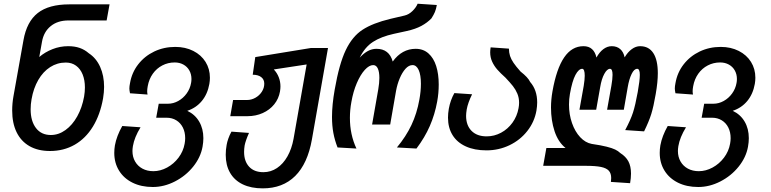

<svg xmlns="http://www.w3.org/2000/svg" viewBox="-20 -814 4240 1056"><path d="M47 -206Q47 -245.5 54 -284.5L109 -592.5Q127 -695 187.8 -742.5Q248.5 -790 361 -790H582.5L566.5 -701.5H356.5Q297 -701.5 258.8 -670.2Q220.5 -639 211 -584.5L196 -500.5Q227.5 -527.5 269 -543.8Q310.5 -560 355 -560Q390.5 -560 418 -550.5Q445.5 -541 468.5 -521Q509 -494.5 530.8 -446.2Q552.5 -398 552.5 -336Q552.5 -307.5 547 -273.5Q531 -183 491 -117.8Q451 -52.5 390.8 -18Q330.5 16.5 255 16.5Q189 16.5 142.2 -10.2Q95.5 -37 71.2 -87Q47 -137 47 -206ZM442.5 -282.5Q447 -309 447 -333Q447 -373.5 434.5 -404.5Q422 -435.5 398.2 -452.8Q374.5 -470 342 -470Q295 -470 256 -445Q217 -420 190.5 -374.2Q164 -328.5 153.5 -268Q148.5 -240 148.5 -213Q148.5 -148 177.8 -109.8Q207 -71.5 259.5 -71.5Q302.5 -71.5 340.2 -98.8Q378 -126 404.8 -174Q431.5 -222 442.5 -282.5Z M608.5 27Q608.5 6 612 -14.5Q621.5 -66.5 652.5 -121L753 -114Q719 -58.5 711 -10.5Q708.5 5.5 708.5 16.5Q708.5 49 723 74.2Q737.5 99.5 763.5 113.5Q789.5 127.5 823.5 127.5Q862 127.5 899 107.5Q936 87.5 962 53Q988 18.5 995.5 -23.5Q998.5 -39.5 998.5 -54Q998.5 -87 985.8 -112.5Q973 -138 949.8 -152.2Q926.5 -166.5 896.5 -166.5H839L853 -243.5H904Q933 -243.5 960.2 -258.5Q987.5 -273.5 1006.5 -299.8Q1025.5 -326 1031 -358Q1033 -368 1033 -379.5Q1033 -406 1021.2 -426.8Q1009.5 -447.5 988.5 -459Q967.5 -470.5 941 -470.5Q904 -470.5 872.8 -454.2Q841.5 -438 820.5 -408.5Q799.5 -379 792.5 -340Q789.5 -323.5 789.5 -312.5Q789.5 -303.5 791.5 -294L695 -301Q691.5 -318.5 691.5 -327Q691.5 -339.5 695 -356.5Q705 -415 740.2 -460.2Q775.5 -505.5 828.5 -530.8Q881.5 -556 944 -556Q999.5 -556 1043 -534Q1086.5 -512 1110.5 -473.5Q1134.5 -435 1134.5 -386.5Q1134.5 -370 1131.5 -352.5Q1121.5 -296.5 1090 -258.5Q1058.5 -220.5 1010 -204.5Q1052.5 -184.5 1075.5 -145.2Q1098.5 -106 1098.5 -54Q1098.5 -32 1094 -7Q1083.5 51.5 1042.5 102.5Q1001.5 153.5 942 184Q882.5 214.5 820.5 214.5Q757 214.5 709 190.8Q661 167 634.8 124.5Q608.5 82 608.5 27Z M1221.5 37.5Q1221.5 10 1226.5 -17Q1229 -32.5 1235.8 -51.8Q1242.5 -71 1253 -90L1349.5 -83Q1330.5 -40 1325.5 -14Q1322.5 5 1322.5 21.5Q1322.5 73 1350.2 103Q1378 133 1428.5 133Q1469.5 133 1503.5 110.2Q1537.5 87.5 1561 46Q1584.5 4.5 1594.5 -50.5L1666.5 -459.5L1486 -432Q1504 -413 1513.2 -389Q1522.5 -365 1522.5 -338.5Q1522.5 -327 1520 -311Q1513 -271 1488.2 -240.2Q1463.5 -209.5 1425 -192.2Q1386.5 -175 1341 -175H1246.5L1262 -264H1338.5Q1362.5 -264 1384.5 -276.2Q1406.5 -288.5 1420 -309.2Q1433.5 -330 1433.5 -354Q1433.5 -377 1416.5 -390Q1399.5 -403 1370 -403L1384 -500L1690 -550H1784L1695.5 -47Q1672 86 1603.5 154Q1535 222 1425 222Q1361 222 1315.2 200Q1269.5 178 1245.5 136.5Q1221.5 95 1221.5 37.5Z M1806 -171Q1806 -237.5 1821 -322Q1845.5 -462.5 1881.5 -538Q1917.5 -613.5 1973.8 -650.2Q2030 -687 2128 -710.5L2205 -728.5Q2228.5 -734 2248.2 -753Q2268 -772 2277 -793.5L2382.5 -786.5Q2378.5 -763.5 2372 -748Q2365.5 -732.5 2353 -713Q2330 -689 2297.5 -671.5Q2265 -654 2217.5 -643.5L2146.5 -628Q2076 -612.5 2031.2 -583.5Q1986.5 -554.5 1958.5 -497Q1980.5 -521 2003 -533.2Q2025.5 -545.5 2050.5 -545.5Q2120.5 -545.5 2140 -475.5Q2190.5 -545.5 2266.5 -545.5Q2308 -545.5 2336.5 -520.2Q2365 -495 2379 -450.8Q2393 -406.5 2393 -349.5Q2393 -301.5 2384.5 -255.5Q2371.5 -184 2344 -121Q2316.5 -58 2270.5 3L2163 -3Q2213 -63 2243 -126.5Q2273 -190 2286.5 -266Q2295 -312 2295 -353.5Q2295 -401.5 2282.8 -428.8Q2270.5 -456 2249 -456Q2228.5 -456 2210.2 -435.8Q2192 -415.5 2178.5 -383.2Q2165 -351 2158.5 -315.5L2126 -129H2026.5L2060.5 -323Q2066.5 -357.5 2066.5 -385.5Q2066.5 -418.5 2058 -437.2Q2049.5 -456 2032.5 -456Q2010.5 -456 1986.5 -429.8Q1962.5 -403.5 1942.5 -357Q1922.5 -310.5 1912.5 -252.5Q1904.5 -209.5 1904.5 -165.5Q1904.5 -73.5 1940.5 3L1836.5 -3Q1821 -42.5 1813.5 -82.8Q1806 -123 1806 -171Z M2444 -167Q2444 -190.5 2448.5 -216Q2457 -263 2479 -302L2576.5 -295.5Q2553.5 -248.5 2547 -212.5Q2543.5 -190.5 2543.5 -177Q2543.5 -124.5 2573.5 -94.2Q2603.5 -64 2656.5 -64Q2698.5 -64 2735.8 -84Q2773 -104 2798.5 -139.2Q2824 -174.5 2832 -219Q2835 -235 2835 -249Q2835 -276 2825.5 -298.8Q2816 -321.5 2801 -340.5Q2786 -359.5 2760 -387Q2732.5 -411.5 2715 -431.5Q2697.5 -451.5 2686.8 -475Q2676 -498.5 2676 -526.5Q2676 -537.5 2678.5 -553.5L2779 -546.5Q2779.5 -524 2785.2 -506.2Q2791 -488.5 2804.2 -468.8Q2817.5 -449 2843 -420.5Q2864 -404 2876.8 -390.2Q2889.5 -376.5 2896 -363Q2934.5 -319 2934.5 -250.5Q2934.5 -231 2930.5 -206Q2919.5 -143.5 2880.2 -93.5Q2841 -43.5 2782 -15.2Q2723 13 2655.5 13Q2589.5 13 2541.8 -8.8Q2494 -30.5 2469 -71Q2444 -111.5 2444 -167Z M3341.5 165Q3341.5 139.5 3328.5 125Q3315.5 110.5 3285.5 104.2Q3255.5 98 3201.5 98H2967.5L2985 0H3090.5Q3050 -32.5 3030.2 -92Q3010.5 -151.5 3010.5 -222.5Q3010.5 -265.5 3018.5 -311Q3040.5 -436 3082.8 -498Q3125 -560 3189 -560Q3218.5 -560 3236.2 -543.8Q3254 -527.5 3260.5 -497.5Q3276.5 -527 3298.2 -543.5Q3320 -560 3344.5 -560Q3373 -560 3391.2 -544Q3409.5 -528 3415.5 -498.5Q3432.5 -527.5 3454.8 -543.8Q3477 -560 3500.5 -560Q3548.5 -560 3573.2 -522Q3598 -484 3598 -411Q3598 -363 3586.5 -297Q3574.5 -227.5 3562 -187Q3549.5 -146.5 3522.5 -91.5L3418.5 -98.5Q3448.5 -155 3461.5 -195.2Q3474.5 -235.5 3487.5 -307.5Q3499 -371.5 3499 -402.5Q3499 -435.5 3484.5 -435.5Q3467.5 -435.5 3453.8 -407Q3440 -378.5 3432.5 -334.5L3411 -210.5H3319L3342.5 -342Q3349 -379 3349 -402.5Q3349 -435.5 3335 -435.5Q3319 -435.5 3303.8 -407.8Q3288.5 -380 3281 -334.5L3259 -210.5H3167L3190.5 -342Q3196 -376.5 3196 -397.5Q3196 -416 3192.5 -425.8Q3189 -435.5 3182 -435.5Q3163 -435.5 3145 -402Q3127 -368.5 3114.5 -297Q3109.5 -269 3109.5 -238.5Q3109.5 -184.5 3126 -137.2Q3142.5 -90 3171 -59.5Q3199.5 -29 3234.5 -22.5Q3286 -15 3316.5 -7.2Q3347 0.5 3363.5 8.5Q3380 16.5 3392 28Q3421.5 46.5 3436 73.2Q3450.5 100 3450.5 140.5Q3450.5 165.5 3445.5 193.5L3340 186.5Q3341.5 175.5 3341.5 165Z M3608.5 27Q3608.5 6 3612 -14.5Q3621.5 -66.5 3652.5 -121L3753 -114Q3719 -58.5 3711 -10.5Q3708.5 5.5 3708.5 16.5Q3708.5 49 3723 74.2Q3737.5 99.5 3763.5 113.5Q3789.5 127.5 3823.5 127.5Q3862 127.5 3899 107.5Q3936 87.5 3962 53Q3988 18.5 3995.5 -23.5Q3998.5 -39.5 3998.5 -54Q3998.5 -87 3985.8 -112.5Q3973 -138 3949.8 -152.2Q3926.5 -166.5 3896.5 -166.5H3839L3853 -243.5H3904Q3933 -243.5 3960.2 -258.5Q3987.5 -273.5 4006.5 -299.8Q4025.5 -326 4031 -358Q4033 -368 4033 -379.5Q4033 -406 4021.2 -426.8Q4009.5 -447.5 3988.5 -459Q3967.5 -470.5 3941 -470.5Q3904 -470.5 3872.8 -454.2Q3841.5 -438 3820.5 -408.5Q3799.5 -379 3792.5 -340Q3789.5 -323.5 3789.5 -312.5Q3789.5 -303.5 3791.5 -294L3695 -301Q3691.5 -318.5 3691.5 -327Q3691.5 -339.5 3695 -356.5Q3705 -415 3740.2 -460.2Q3775.5 -505.5 3828.5 -530.8Q3881.5 -556 3944 -556Q3999.5 -556 4043 -534Q4086.5 -512 4110.5 -473.5Q4134.5 -435 4134.5 -386.5Q4134.5 -370 4131.5 -352.5Q4121.5 -296.5 4090 -258.5Q4058.5 -220.5 4010 -204.5Q4052.5 -184.5 4075.5 -145.2Q4098.5 -106 4098.5 -54Q4098.5 -32 4094 -7Q4083.5 51.5 4042.5 102.5Q4001.5 153.5 3942 184Q3882.5 214.5 3820.5 214.5Q3757 214.5 3709 190.8Q3661 167 3634.8 124.5Q3608.5 82 3608.5 27Z"/></svg>

Font: JuliaMono Medium
Style: Italic
Weight: 500
Italic angle: -9°
Monospace: yes
Designer: cormullion
Foundry: corm
Version: Version 0.054; ttfautohint (v1.8.4)